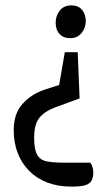

<svg xmlns="http://www.w3.org/2000/svg" viewBox="-20 -534 402 714"><path d="M246 160Q196 160 156.5 145Q117 130 89 102Q61 74 46 35.5Q31 -3 31 -50Q31 -112 64.5 -148.5Q98 -185 147 -201L200 -218L221 -340H269L276 -168L186 -135Q146 -120 126.5 -96Q107 -72 107 -21Q107 22 118.5 42Q130 62 156 66.5Q182 71 223 71H316Q321 78 324 88Q327 98 327 108Q327 123 321.5 135.5Q316 148 299.5 154Q283 160 246 160ZM241 -392Q216 -392 201.5 -407.5Q187 -423 187 -450Q187 -475 202 -494.5Q217 -514 246 -514Q271 -514 285 -497.5Q299 -481 299 -455Q299 -431 283.5 -411.5Q268 -392 241 -392Z"/></svg>

Font: Faustina
Style: Regular
Weight: 400
Designer: Alfonso Garcia
Foundry: http://www.omnibus-type.com
Version: Version 1.200